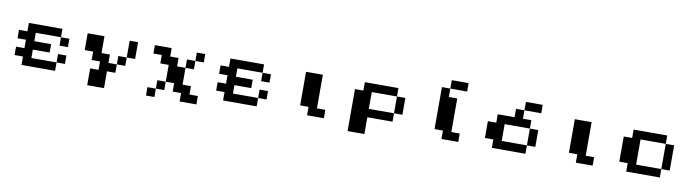

<svg xmlns="http://www.w3.org/2000/svg" viewBox="-29 -891 5057 1407"><g transform="rotate(10 2500.0 -188.0)"><path d="M125 -312.5H375V-250H187.5V-187.5H312.5V-125H187.5V-62.5H375V0H125V-62.5H62.5V-125H125V-187.5H62.5V-250H125ZM375 -250H437.5V-187.5H375ZM375 -125H437.5V-62.5H375Z M562.5 -312.5H687.5V-187.5H750V-125H812.5V-62.5H750V62.5H625V-62.5H687.5V-125H625V-187.5H562.5ZM875 -312.5H937.5V-187.5H875ZM812.5 -187.5H875V-125H812.5Z M1062.5 -312.5H1187.5V-250H1250V-187.5H1312.5V-62.5H1375V0H1437.5V62.5H1312.5V0H1250V-62.5H1187.5V-187.5H1125V-250H1062.5ZM1375 -312.5H1437.5V-250H1375ZM1312.5 -250H1375V-187.5H1312.5ZM1125 -62.5H1187.5V0H1125ZM1062.5 0H1125V62.5H1062.5Z M1625 -312.5H1875V-250H1687.5V-187.5H1812.5V-125H1687.5V-62.5H1875V0H1625V-62.5H1562.5V-125H1625V-187.5H1562.5V-250H1625ZM1875 -250H1937.5V-187.5H1875ZM1875 -125H1937.5V-62.5H1875Z M2187.5 -312.5H2312.5V-62.5H2375V0H2250V-62.5H2187.5Z M2625 -312.5H2875V-250H2687.5V-125H2875V-62.5H2687.5V62.5H2562.5V-250H2625ZM2875 -250H2937.5V-125H2875Z M3250 -437.5H3375V-375H3250ZM3187.5 -375H3250V-312.5H3312.5V-62.5H3375V0H3250V-62.5H3187.5Z M3812.5 -375H3937.5V-312.5H3812.5ZM3750 -312.5H3812.5V-250H3875V-187.5H3687.5V-62.5H3875V0H3625V-62.5H3562.5V-187.5H3625V-250H3750ZM3875 -187.5H3937.5V-62.5H3875Z M4187.5 -312.5H4312.5V-62.5H4375V0H4250V-62.5H4187.5Z M4625 -312.5H4875V-250H4687.5V-62.5H4875V0H4625V-62.5H4562.5V-250H4625ZM4875 -250H4937.5V-62.5H4875Z"/></g></svg>

Font: Half Eighties
Style: Regular
Weight: 400
Monospace: yes
Designer: Jayvee Enaguas (HarvettFox96)
Version: 20191127.01dev02